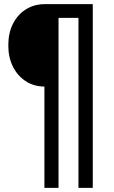

<svg xmlns="http://www.w3.org/2000/svg" viewBox="-20 -725 547 925"><path d="M194 180V-308Q144 -308 104.5 -333.5Q65 -359 42.5 -403.5Q20 -448 20 -507Q20 -566 42.5 -610.5Q65 -655 105 -680Q145 -705 195 -705H427V180H358V-639H262V180Z"/></svg>

Font: Nunito Sans 10pt Condensed Medium
Style: Regular
Weight: 500
Width: 3
Designer: Vernon Adams
Foundry: Vernon Adams
Version: Version 3.101;gftools[0.9.27]